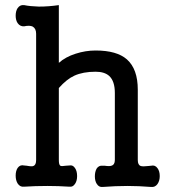

<svg xmlns="http://www.w3.org/2000/svg" viewBox="-20 -739 690 760"><path d="M123 -605.5V-105.5Q123 -85.9 112.3 -82Q106.4 -79.1 85.9 -83L75.2 -84Q59.6 -87.9 49.8 -74.2Q42 -62.5 42 -43.9Q42 -25.4 49.8 -12.7Q59.6 2 75.2 0Q119.1 -2.9 168 -2.9Q210.9 -2.9 254.9 0Q268.6 2 277.3 -11.7Q285.2 -23.4 285.2 -42Q285.2 -61.5 277.3 -73.2Q268.6 -86.9 254.9 -84L240.2 -83Q223.6 -80.1 218.8 -83Q212.9 -86.9 212.9 -105.5V-390.6Q244.1 -425.8 274.4 -439.5Q308.6 -455.1 358.4 -455.1Q393.6 -455.1 412.1 -438.5Q434.6 -418 434.6 -371.1V-105.5Q434.6 -86.9 420.9 -83Q413.1 -80.1 394.5 -83H386.7Q371.1 -85 362.3 -71.3Q355.5 -58.6 355.5 -41Q355.5 -22.5 363.3 -10.7Q372.1 2.9 386.7 1Q436.5 -2.9 485.4 -2.9Q529.3 -2.9 578.1 1Q593.8 2.9 603.5 -10.7Q612.3 -23.4 612.3 -42Q612.3 -61.5 603.5 -73.2Q593.8 -86.9 578.1 -83L568.4 -82Q544.9 -79.1 537.1 -82Q525.4 -85.9 525.4 -105.5V-383.8Q525.4 -465.8 482.4 -503.9Q442.4 -539.1 358.4 -539.1Q318.4 -539.1 279.3 -526.4Q239.3 -513.7 212.9 -490.2V-718.8Q172.9 -712.9 133.8 -712.9Q98.6 -713.9 75.2 -718.8Q59.6 -720.7 49.8 -707Q42 -695.3 42 -676.8Q42 -659.2 49.8 -647.5Q59.6 -633.8 75.2 -634.8Q97.7 -639.6 109.4 -633.8Q123 -626 123 -605.5Z"/></svg>

Font: Gungsuh
Style: Regular
Weight: 400
Version: Version 2.21